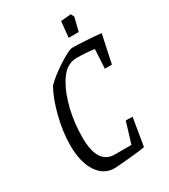

<svg xmlns="http://www.w3.org/2000/svg" viewBox="-187 -843 830 942"><g transform="rotate(-30 227.5 -372.0)"><path d="M455 -597 421 -438H381L387 -546Q342 -553 285 -553Q258 -553 234 -538Q208 -524 180.5 -476.5Q153 -429 135 -356Q117 -283 117 -199Q117 -49 213 -49H307L343 -167L381 -166L355 -9Q331 -4 262 2.5Q193 9 179 9Q118 9 82 -46.5Q46 -102 46 -197Q46 -271 67 -354.5Q88 -438 119 -493Q151 -527 212.5 -567Q274 -607 295 -607Q320 -607 369.5 -604Q419 -601 455 -597ZM312 -748 370 -753 379 -735 360 -658H303Z"/></g></svg>

Font: Grenze Light
Style: Italic
Weight: 300
Italic angle: -10°
Designer: Renata Polastri
Foundry: Omnibus-Type
Version: Version 1.002; ttfautohint (v1.8)